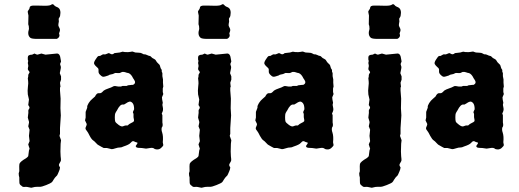

<svg xmlns="http://www.w3.org/2000/svg" viewBox="-20 -700 2442 903"><path d="M70.8 134.8Q67.9 126 67.9 115.2L70.8 105Q69.8 75.2 71.3 70.8Q74.7 60.1 103 43.9Q111.8 37.1 112.8 34.2Q113.8 31.2 116.2 7.8L119.1 -1L115.7 -11.2Q113.3 -18.1 112.8 -21L119.1 -36.1L116.2 -61L119.1 -89.8Q115.7 -100.1 112.8 -106Q113.3 -110.4 115.2 -117.2Q117.2 -124 116.2 -127.9L110.8 -146.5L112.8 -165Q113.8 -167 113.3 -173.8Q112.8 -180.7 113.8 -183.1L119.1 -192.4Q119.1 -197.8 112.8 -206.1L116.2 -231.9L110.8 -255.9Q108.9 -273.9 111.3 -292Q113.8 -310.1 112.3 -318.4Q110.8 -326.7 110.8 -331.1L112.8 -340.8V-345.7Q112.8 -349.1 113.8 -350.1L119.1 -359.9Q119.1 -362.3 115.7 -366.2Q112.3 -370.1 111.3 -373Q110.4 -376 111.8 -382.8Q113.8 -389.6 112.8 -393.1L110.8 -403.8L112.8 -414.1Q110.8 -416 110.8 -421.4V-430.2Q110.8 -442.9 130.9 -442.9Q141.1 -447.8 142.1 -448.2Q152.8 -442.9 155.8 -442.9L174.8 -448.2L193.8 -442.9L247.1 -448.2Q262.2 -449.2 265.1 -421.9L267.1 -411.1Q267.1 -409.2 264.6 -404.3Q262.2 -399.4 262.7 -397.9Q263.2 -396 264.2 -392.6Q265.1 -389.2 266.1 -386.2Q267.1 -382.8 264.2 -370.1Q261.2 -357.4 261.2 -356L267.1 -340.8V-325.2L262.2 -311L264.2 -293.9Q265.1 -292 263.2 -290L262.2 -287.1Q262.2 -280.3 262.2 -273.9L265.1 -235.8L264.2 -190.9L266.1 -157.2Q266.1 -148.4 262.2 -98.1V-70.8L259.8 -61L267.1 -40.5L265.1 -23.9Q263.2 19.5 265.1 34.7Q267.1 50.3 266.6 54.2Q266.1 58.1 261.7 64.9Q257.8 71.3 257.3 74.2Q256.8 77.1 257.8 79.1Q258.8 81.1 259.8 83.5Q260.7 85.9 262.2 86.9Q261.7 96.2 257.8 104.5Q253.9 113.3 252 118.2Q250 123 248.5 125Q247.1 127 244.6 128.9Q242.2 130.9 238.3 135.7Q234.4 140.6 231 146.5Q228 152.8 223.6 157.2Q219.2 161.6 197.3 170.4Q175.8 179.2 165.5 178.7Q155.3 178.2 144 179.2L127 183.1L107.9 179.2Q103 178.2 94.7 179.2Q86.4 180.2 81.1 173.8Q71.8 168.5 71.3 159.7Q70.8 150.9 70.8 145.5Q70.8 140.1 70.8 134.8ZM119.1 -662.6Q119.1 -673.8 138.2 -673.8H151.9L191.9 -672.9Q216.8 -672.9 223.1 -679.2Q229 -682.1 233.4 -676.8Q237.3 -671.4 244.1 -668.5Q251 -666 254.9 -663.1Q264.2 -656.2 264.2 -640.1Q263.7 -624 259.8 -618.7Q255.9 -613.3 255.9 -610.8L256.8 -599.1Q253.9 -584 254.4 -580.6Q254.9 -577.1 259.3 -568.8Q263.7 -560.5 261.2 -553.2Q258.3 -545.9 257.8 -543L259.8 -534.2Q259.8 -523.4 247.1 -517.1H154.8Q129.9 -517.1 123 -522Q106.9 -534.7 116.2 -564Q116.2 -579.1 112.8 -585.9L113.8 -627Q113.8 -628.9 111.8 -636.7Q109.9 -644.5 110.8 -647.5Q111.8 -649.9 114.3 -652.8Q119.1 -658.7 119.1 -662.6Z M593.8 -27.8Q586.9 -19.5 561 -11.2Q550.8 -5.9 543.5 -6.3Q536.1 -6.8 522.9 -2.4Q509.8 2 504.9 1.5Q500 1 482.9 -3.9H467.8Q466.3 -3.9 456.5 -9.8Q446.8 -15.6 443.8 -17.1Q440.9 -18.1 439 -20L431.2 -27.8Q423.8 -36.1 418.9 -39.1Q410.6 -44.4 401.9 -61Q393.6 -78.1 388.7 -84Q383.8 -89.8 382.3 -93.8Q380.9 -97.7 384.8 -105.5Q388.7 -113.3 387.7 -117.2Q386.7 -120.1 383.8 -125.5Q380.9 -130.9 379.9 -133.8L382.8 -147V-173.8L389.6 -191.9Q390.6 -192.9 390.1 -197.8Q389.6 -202.6 397 -215.3Q404.8 -227.5 414.1 -234.9Q422.9 -242.7 426.8 -246.1Q435.1 -263.2 444.8 -261.7Q454.1 -260.3 460.4 -266.6L467.8 -273.9Q475.6 -279.3 490.2 -284.2Q504.9 -289.1 509.3 -292Q516.1 -296.4 521.5 -295.4Q535.6 -292 548.8 -293L556.6 -295.9H575.7L582 -298.8L599.6 -300.8H604Q606.9 -300.8 606.9 -301.8Q622.1 -309.6 609.4 -327.1Q606.9 -330.1 606 -332Q597.2 -351.1 585 -356Q584 -356.9 581.1 -356.9Q578.1 -356.9 570.3 -359.9Q562.5 -362.8 554.7 -361.8L543.9 -356.9Q541.5 -356 533.7 -356.4Q525.9 -356.9 523.4 -356.9Q521 -356.9 517.6 -355Q511.2 -351.1 502.4 -350.1Q493.7 -348.6 491.2 -346.2Q488.8 -344.2 486.8 -344.2Q484.9 -343.8 476.1 -340.8Q467.3 -337.9 462.4 -339.4Q458 -340.8 450.2 -348.6Q442.4 -356.4 443.4 -365.2Q443.8 -374 442.4 -377Q440.9 -379.9 434.1 -385.7Q427.2 -391.6 423.3 -398.4Q419.4 -405.3 429.2 -419.9Q439 -434.6 440.9 -435.5Q442.9 -436.5 445.8 -437H450.7Q452.6 -438 456.5 -440.4Q460.4 -442.9 462.9 -443.8Q464.8 -444.8 469.7 -444.3Q474.6 -443.8 477.1 -444.8L490.7 -450.2Q493.7 -450.2 498.5 -447.3Q508.3 -440.9 518.1 -450.2Q522.9 -451.2 531.2 -451.7Q539.6 -452.1 543 -453.1L556.6 -457L567.9 -455.1Q584.5 -454.1 593.3 -456.1Q602.1 -458 604 -457.5Q606 -457 610.4 -455.1Q614.7 -453.1 616.7 -453.1L632.8 -452.1Q643.1 -452.1 648.9 -448.2Q654.8 -444.3 658.2 -444.3Q661.6 -444.8 665 -443.8L674.8 -439.9Q674.8 -439 679.7 -438Q685.1 -437 687 -436Q689 -435.1 690.4 -433.1Q691.9 -431.2 693.8 -429.7Q695.8 -427.7 697.3 -426.8Q698.7 -425.8 702.1 -424.3Q710.4 -420.9 713.9 -414.1Q717.3 -407.2 722.7 -402.8Q728 -397.9 730 -395.5Q731.9 -393.1 733.4 -386.7Q734.9 -380.9 735.8 -378.9Q736.8 -377 738.3 -375Q739.7 -373 740.7 -371.1V-363.8Q740.7 -361.3 743.7 -356.9V-341.8L746.6 -326.2Q745.6 -313.5 748 -293L745.6 -284.2V-267.1L748 -257.8L741.7 -242.2Q741.7 -234.4 745.6 -216.8L743.7 -207Q748 -187.5 746.6 -181.6Q745.6 -175.8 740.7 -166L743.7 -158.2V-124Q747.6 -106.9 740.7 -100.1Q738.3 -88.9 742.7 -76.7Q748.5 -59.1 745.6 -30.8L748 -18.1Q748 -13.2 736.8 -3.4Q725.6 6.3 708 1Q700.2 -6.8 685.5 -3.9Q670.9 -1 667 -1L647 -3.9Q627.9 -3.9 622.1 -6.8Q618.2 -10.7 618.2 -13.2L626 -24.9Q627.9 -28.8 624.5 -29.8Q621.6 -30.3 619.6 -31.2Q617.7 -32.2 615.2 -32.7Q612.8 -33.2 611.3 -34.7Q609.9 -36.1 605.5 -36.1Q601.1 -36.1 593.8 -27.8ZM559.6 -106.4Q567.9 -109.9 571.3 -109.9H580.1Q587.9 -117.7 597.2 -121.6Q606.9 -126 609.4 -129.4Q611.8 -132.8 607.9 -148.9Q607.9 -156.7 607.9 -164.1L605 -171.9Q605 -174.3 610.8 -186Q610.8 -207.5 603 -215.8Q595.2 -224.1 587.9 -221.7Q580.1 -219.2 577.1 -216.8Q574.7 -214.8 572.8 -213.9Q570.8 -212.9 568.4 -211.4Q565.9 -210 564.5 -209Q563 -208 559.1 -208.5Q544.4 -210.4 529.8 -180.2Q528.8 -178.7 526.9 -175.8Q524.9 -172.9 522.5 -168Q520 -163.1 520 -148.4Q520 -133.8 522 -128.4Q523.9 -123 537.6 -112.8Q551.3 -102.5 559.6 -106.4Z M871.6 134.8Q868.7 126 868.7 115.2L871.6 105Q870.6 75.2 872.1 70.8Q875.5 60.1 903.8 43.9Q912.6 37.1 913.6 34.2Q914.6 31.2 917 7.8L919.9 -1L916.5 -11.2Q914.1 -18.1 913.6 -21L919.9 -36.1L917 -61L919.9 -89.8Q916.5 -100.1 913.6 -106Q914.1 -110.4 916 -117.2Q918 -124 917 -127.9L911.6 -146.5L913.6 -165Q914.6 -167 914.1 -173.8Q913.6 -180.7 914.6 -183.1L919.9 -192.4Q919.9 -197.8 913.6 -206.1L917 -231.9L911.6 -255.9Q909.7 -273.9 912.1 -292Q914.6 -310.1 913.1 -318.4Q911.6 -326.7 911.6 -331.1L913.6 -340.8V-345.7Q913.6 -349.1 914.6 -350.1L919.9 -359.9Q919.9 -362.3 916.5 -366.2Q913.1 -370.1 912.1 -373Q911.1 -376 912.6 -382.8Q914.6 -389.6 913.6 -393.1L911.6 -403.8L913.6 -414.1Q911.6 -416 911.6 -421.4V-430.2Q911.6 -442.9 931.6 -442.9Q941.9 -447.8 942.9 -448.2Q953.6 -442.9 956.5 -442.9L975.6 -448.2L994.6 -442.9L1047.9 -448.2Q1063 -449.2 1065.9 -421.9L1067.9 -411.1Q1067.9 -409.2 1065.4 -404.3Q1063 -399.4 1063.5 -397.9Q1064 -396 1064.9 -392.6Q1065.9 -389.2 1066.9 -386.2Q1067.9 -382.8 1064.9 -370.1Q1062 -357.4 1062 -356L1067.9 -340.8V-325.2L1063 -311L1064.9 -293.9Q1065.9 -292 1064 -290L1063 -287.1Q1063 -280.3 1063 -273.9L1065.9 -235.8L1064.9 -190.9L1066.9 -157.2Q1066.9 -148.4 1063 -98.1V-70.8L1060.5 -61L1067.9 -40.5L1065.9 -23.9Q1064 19.5 1065.9 34.7Q1067.9 50.3 1067.4 54.2Q1066.9 58.1 1062.5 64.9Q1058.6 71.3 1058.1 74.2Q1057.6 77.1 1058.6 79.1Q1059.6 81.1 1060.5 83.5Q1061.5 85.9 1063 86.9Q1062.5 96.2 1058.6 104.5Q1054.7 113.3 1052.7 118.2Q1050.8 123 1049.3 125Q1047.9 127 1045.4 128.9Q1043 130.9 1039.1 135.7Q1035.2 140.6 1031.7 146.5Q1028.8 152.8 1024.4 157.2Q1020 161.6 998 170.4Q976.6 179.2 966.3 178.7Q956.1 178.2 944.8 179.2L927.7 183.1L908.7 179.2Q903.8 178.2 895.5 179.2Q887.2 180.2 881.8 173.8Q872.6 168.5 872.1 159.7Q871.6 150.9 871.6 145.5Q871.6 140.1 871.6 134.8ZM919.9 -662.6Q919.9 -673.8 939 -673.8H952.6L992.7 -672.9Q1017.6 -672.9 1023.9 -679.2Q1029.8 -682.1 1034.2 -676.8Q1038.1 -671.4 1044.9 -668.5Q1051.8 -666 1055.7 -663.1Q1064.9 -656.2 1064.9 -640.1Q1064.5 -624 1060.5 -618.7Q1056.6 -613.3 1056.6 -610.8L1057.6 -599.1Q1054.7 -584 1055.2 -580.6Q1055.7 -577.1 1060.1 -568.8Q1064.5 -560.5 1062 -553.2Q1059.1 -545.9 1058.6 -543L1060.5 -534.2Q1060.5 -523.4 1047.9 -517.1H955.6Q930.7 -517.1 923.8 -522Q907.7 -534.7 917 -564Q917 -579.1 913.6 -585.9L914.6 -627Q914.6 -628.9 912.6 -636.7Q910.6 -644.5 911.6 -647.5Q912.6 -649.9 915 -652.8Q919.9 -658.7 919.9 -662.6Z M1394.5 -27.8Q1387.7 -19.5 1361.8 -11.2Q1351.6 -5.9 1344.2 -6.3Q1336.9 -6.8 1323.7 -2.4Q1310.5 2 1305.7 1.5Q1300.8 1 1283.7 -3.9H1268.6Q1267.1 -3.9 1257.3 -9.8Q1247.6 -15.6 1244.6 -17.1Q1241.7 -18.1 1239.7 -20L1231.9 -27.8Q1224.6 -36.1 1219.7 -39.1Q1211.4 -44.4 1202.6 -61Q1194.3 -78.1 1189.5 -84Q1184.6 -89.8 1183.1 -93.8Q1181.6 -97.7 1185.5 -105.5Q1189.5 -113.3 1188.5 -117.2Q1187.5 -120.1 1184.6 -125.5Q1181.6 -130.9 1180.7 -133.8L1183.6 -147V-173.8L1190.4 -191.9Q1191.4 -192.9 1190.9 -197.8Q1190.4 -202.6 1197.8 -215.3Q1205.6 -227.5 1214.8 -234.9Q1223.6 -242.7 1227.5 -246.1Q1235.8 -263.2 1245.6 -261.7Q1254.9 -260.3 1261.2 -266.6L1268.6 -273.9Q1276.4 -279.3 1291 -284.2Q1305.7 -289.1 1310.1 -292Q1316.9 -296.4 1322.3 -295.4Q1336.4 -292 1349.6 -293L1357.4 -295.9H1376.5L1382.8 -298.8L1400.4 -300.8H1404.8Q1407.7 -300.8 1407.7 -301.8Q1422.9 -309.6 1410.2 -327.1Q1407.7 -330.1 1406.7 -332Q1397.9 -351.1 1385.7 -356Q1384.8 -356.9 1381.8 -356.9Q1378.9 -356.9 1371.1 -359.9Q1363.3 -362.8 1355.5 -361.8L1344.7 -356.9Q1342.3 -356 1334.5 -356.4Q1326.7 -356.9 1324.2 -356.9Q1321.8 -356.9 1318.4 -355Q1312 -351.1 1303.2 -350.1Q1294.4 -348.6 1292 -346.2Q1289.6 -344.2 1287.6 -344.2Q1285.6 -343.8 1276.9 -340.8Q1268.1 -337.9 1263.2 -339.4Q1258.8 -340.8 1251 -348.6Q1243.2 -356.4 1244.1 -365.2Q1244.6 -374 1243.2 -377Q1241.7 -379.9 1234.9 -385.7Q1228 -391.6 1224.1 -398.4Q1220.2 -405.3 1230 -419.9Q1239.7 -434.6 1241.7 -435.5Q1243.7 -436.5 1246.6 -437H1251.5Q1253.4 -438 1257.3 -440.4Q1261.2 -442.9 1263.7 -443.8Q1265.6 -444.8 1270.5 -444.3Q1275.4 -443.8 1277.8 -444.8L1291.5 -450.2Q1294.4 -450.2 1299.3 -447.3Q1309.1 -440.9 1318.8 -450.2Q1323.7 -451.2 1332 -451.7Q1340.3 -452.1 1343.8 -453.1L1357.4 -457L1368.7 -455.1Q1385.3 -454.1 1394 -456.1Q1402.8 -458 1404.8 -457.5Q1406.7 -457 1411.1 -455.1Q1415.5 -453.1 1417.5 -453.1L1433.6 -452.1Q1443.8 -452.1 1449.7 -448.2Q1455.6 -444.3 1459 -444.3Q1462.4 -444.8 1465.8 -443.8L1475.6 -439.9Q1475.6 -439 1480.5 -438Q1485.8 -437 1487.8 -436Q1489.7 -435.1 1491.2 -433.1Q1492.7 -431.2 1494.6 -429.7Q1496.6 -427.7 1498 -426.8Q1499.5 -425.8 1502.9 -424.3Q1511.2 -420.9 1514.6 -414.1Q1518.1 -407.2 1523.4 -402.8Q1528.8 -397.9 1530.8 -395.5Q1532.7 -393.1 1534.2 -386.7Q1535.6 -380.9 1536.6 -378.9Q1537.6 -377 1539.1 -375Q1540.5 -373 1541.5 -371.1V-363.8Q1541.5 -361.3 1544.4 -356.9V-341.8L1547.4 -326.2Q1546.4 -313.5 1548.8 -293L1546.4 -284.2V-267.1L1548.8 -257.8L1542.5 -242.2Q1542.5 -234.4 1546.4 -216.8L1544.4 -207Q1548.8 -187.5 1547.4 -181.6Q1546.4 -175.8 1541.5 -166L1544.4 -158.2V-124Q1548.3 -106.9 1541.5 -100.1Q1539.1 -88.9 1543.5 -76.7Q1549.3 -59.1 1546.4 -30.8L1548.8 -18.1Q1548.8 -13.2 1537.6 -3.4Q1526.4 6.3 1508.8 1Q1501 -6.8 1486.3 -3.9Q1471.7 -1 1467.8 -1L1447.8 -3.9Q1428.7 -3.9 1422.9 -6.8Q1418.9 -10.7 1418.9 -13.2L1426.8 -24.9Q1428.7 -28.8 1425.3 -29.8Q1422.4 -30.3 1420.4 -31.2Q1418.5 -32.2 1416 -32.7Q1413.6 -33.2 1412.1 -34.7Q1410.6 -36.1 1406.2 -36.1Q1401.9 -36.1 1394.5 -27.8ZM1360.4 -106.4Q1368.7 -109.9 1372.1 -109.9H1380.9Q1388.7 -117.7 1397.9 -121.6Q1407.7 -126 1410.2 -129.4Q1412.6 -132.8 1408.7 -148.9Q1408.7 -156.7 1408.7 -164.1L1405.8 -171.9Q1405.8 -174.3 1411.6 -186Q1411.6 -207.5 1403.8 -215.8Q1396 -224.1 1388.7 -221.7Q1380.9 -219.2 1377.9 -216.8Q1375.5 -214.8 1373.5 -213.9Q1371.6 -212.9 1369.1 -211.4Q1366.7 -210 1365.2 -209Q1363.8 -208 1359.9 -208.5Q1345.2 -210.4 1330.6 -180.2Q1329.6 -178.7 1327.6 -175.8Q1325.7 -172.9 1323.2 -168Q1320.8 -163.1 1320.8 -148.4Q1320.8 -133.8 1322.8 -128.4Q1324.7 -123 1338.4 -112.8Q1352.1 -102.5 1360.4 -106.4Z M1672.4 134.8Q1669.4 126 1669.4 115.2L1672.4 105Q1671.4 75.2 1672.9 70.8Q1676.3 60.1 1704.6 43.9Q1713.4 37.1 1714.4 34.2Q1715.3 31.2 1717.8 7.8L1720.7 -1L1717.3 -11.2Q1714.8 -18.1 1714.4 -21L1720.7 -36.1L1717.8 -61L1720.7 -89.8Q1717.3 -100.1 1714.4 -106Q1714.8 -110.4 1716.8 -117.2Q1718.8 -124 1717.8 -127.9L1712.4 -146.5L1714.4 -165Q1715.3 -167 1714.8 -173.8Q1714.4 -180.7 1715.3 -183.1L1720.7 -192.4Q1720.7 -197.8 1714.4 -206.1L1717.8 -231.9L1712.4 -255.9Q1710.4 -273.9 1712.9 -292Q1715.3 -310.1 1713.9 -318.4Q1712.4 -326.7 1712.4 -331.1L1714.4 -340.8V-345.7Q1714.4 -349.1 1715.3 -350.1L1720.7 -359.9Q1720.7 -362.3 1717.3 -366.2Q1713.9 -370.1 1712.9 -373Q1711.9 -376 1713.4 -382.8Q1715.3 -389.6 1714.4 -393.1L1712.4 -403.8L1714.4 -414.1Q1712.4 -416 1712.4 -421.4V-430.2Q1712.4 -442.9 1732.4 -442.9Q1742.7 -447.8 1743.7 -448.2Q1754.4 -442.9 1757.3 -442.9L1776.4 -448.2L1795.4 -442.9L1848.6 -448.2Q1863.8 -449.2 1866.7 -421.9L1868.7 -411.1Q1868.7 -409.2 1866.2 -404.3Q1863.8 -399.4 1864.3 -397.9Q1864.7 -396 1865.7 -392.6Q1866.7 -389.2 1867.7 -386.2Q1868.7 -382.8 1865.7 -370.1Q1862.8 -357.4 1862.8 -356L1868.7 -340.8V-325.2L1863.8 -311L1865.7 -293.9Q1866.7 -292 1864.7 -290L1863.8 -287.1Q1863.8 -280.3 1863.8 -273.9L1866.7 -235.8L1865.7 -190.9L1867.7 -157.2Q1867.7 -148.4 1863.8 -98.1V-70.8L1861.3 -61L1868.7 -40.5L1866.7 -23.9Q1864.7 19.5 1866.7 34.7Q1868.7 50.3 1868.2 54.2Q1867.7 58.1 1863.3 64.9Q1859.4 71.3 1858.9 74.2Q1858.4 77.1 1859.4 79.1Q1860.4 81.1 1861.3 83.5Q1862.3 85.9 1863.8 86.9Q1863.3 96.2 1859.4 104.5Q1855.5 113.3 1853.5 118.2Q1851.6 123 1850.1 125Q1848.6 127 1846.2 128.9Q1843.8 130.9 1839.8 135.7Q1835.9 140.6 1832.5 146.5Q1829.6 152.8 1825.2 157.2Q1820.8 161.6 1798.8 170.4Q1777.3 179.2 1767.1 178.7Q1756.8 178.2 1745.6 179.2L1728.5 183.1L1709.5 179.2Q1704.6 178.2 1696.3 179.2Q1688 180.2 1682.6 173.8Q1673.3 168.5 1672.9 159.7Q1672.4 150.9 1672.4 145.5Q1672.4 140.1 1672.4 134.8ZM1720.7 -662.6Q1720.7 -673.8 1739.7 -673.8H1753.4L1793.5 -672.9Q1818.4 -672.9 1824.7 -679.2Q1830.6 -682.1 1835 -676.8Q1838.9 -671.4 1845.7 -668.5Q1852.5 -666 1856.4 -663.1Q1865.7 -656.2 1865.7 -640.1Q1865.2 -624 1861.3 -618.7Q1857.4 -613.3 1857.4 -610.8L1858.4 -599.1Q1855.5 -584 1856 -580.6Q1856.4 -577.1 1860.8 -568.8Q1865.2 -560.5 1862.8 -553.2Q1859.9 -545.9 1859.4 -543L1861.3 -534.2Q1861.3 -523.4 1848.6 -517.1H1756.3Q1731.4 -517.1 1724.6 -522Q1708.5 -534.7 1717.8 -564Q1717.8 -579.1 1714.4 -585.9L1715.3 -627Q1715.3 -628.9 1713.4 -636.7Q1711.4 -644.5 1712.4 -647.5Q1713.4 -649.9 1715.8 -652.8Q1720.7 -658.7 1720.7 -662.6Z M2195.3 -27.8Q2188.5 -19.5 2162.6 -11.2Q2152.3 -5.9 2145 -6.3Q2137.7 -6.8 2124.5 -2.4Q2111.3 2 2106.4 1.5Q2101.6 1 2084.5 -3.9H2069.3Q2067.9 -3.9 2058.1 -9.8Q2048.3 -15.6 2045.4 -17.1Q2042.5 -18.1 2040.5 -20L2032.7 -27.8Q2025.4 -36.1 2020.5 -39.1Q2012.2 -44.4 2003.4 -61Q1995.1 -78.1 1990.2 -84Q1985.4 -89.8 1983.9 -93.8Q1982.4 -97.7 1986.3 -105.5Q1990.2 -113.3 1989.3 -117.2Q1988.3 -120.1 1985.4 -125.5Q1982.4 -130.9 1981.4 -133.8L1984.4 -147V-173.8L1991.2 -191.9Q1992.2 -192.9 1991.7 -197.8Q1991.2 -202.6 1998.5 -215.3Q2006.3 -227.5 2015.6 -234.9Q2024.4 -242.7 2028.3 -246.1Q2036.6 -263.2 2046.4 -261.7Q2055.7 -260.3 2062 -266.6L2069.3 -273.9Q2077.1 -279.3 2091.8 -284.2Q2106.4 -289.1 2110.8 -292Q2117.7 -296.4 2123 -295.4Q2137.2 -292 2150.4 -293L2158.2 -295.9H2177.2L2183.6 -298.8L2201.2 -300.8H2205.6Q2208.5 -300.8 2208.5 -301.8Q2223.6 -309.6 2210.9 -327.1Q2208.5 -330.1 2207.5 -332Q2198.7 -351.1 2186.5 -356Q2185.5 -356.9 2182.6 -356.9Q2179.7 -356.9 2171.9 -359.9Q2164.1 -362.8 2156.2 -361.8L2145.5 -356.9Q2143.1 -356 2135.3 -356.4Q2127.4 -356.9 2125 -356.9Q2122.6 -356.9 2119.1 -355Q2112.8 -351.1 2104 -350.1Q2095.2 -348.6 2092.8 -346.2Q2090.3 -344.2 2088.4 -344.2Q2086.4 -343.8 2077.6 -340.8Q2068.8 -337.9 2064 -339.4Q2059.6 -340.8 2051.8 -348.6Q2043.9 -356.4 2044.9 -365.2Q2045.4 -374 2043.9 -377Q2042.5 -379.9 2035.6 -385.7Q2028.8 -391.6 2024.9 -398.4Q2021 -405.3 2030.8 -419.9Q2040.5 -434.6 2042.5 -435.5Q2044.4 -436.5 2047.4 -437H2052.2Q2054.2 -438 2058.1 -440.4Q2062 -442.9 2064.5 -443.8Q2066.4 -444.8 2071.3 -444.3Q2076.2 -443.8 2078.6 -444.8L2092.3 -450.2Q2095.2 -450.2 2100.1 -447.3Q2109.9 -440.9 2119.6 -450.2Q2124.5 -451.2 2132.8 -451.7Q2141.1 -452.1 2144.5 -453.1L2158.2 -457L2169.4 -455.1Q2186 -454.1 2194.8 -456.1Q2203.6 -458 2205.6 -457.5Q2207.5 -457 2211.9 -455.1Q2216.3 -453.1 2218.3 -453.1L2234.4 -452.1Q2244.6 -452.1 2250.5 -448.2Q2256.3 -444.3 2259.8 -444.3Q2263.2 -444.8 2266.6 -443.8L2276.4 -439.9Q2276.4 -439 2281.2 -438Q2286.6 -437 2288.6 -436Q2290.5 -435.1 2292 -433.1Q2293.5 -431.2 2295.4 -429.7Q2297.4 -427.7 2298.8 -426.8Q2300.3 -425.8 2303.7 -424.3Q2312 -420.9 2315.4 -414.1Q2318.8 -407.2 2324.2 -402.8Q2329.6 -397.9 2331.5 -395.5Q2333.5 -393.1 2335 -386.7Q2336.4 -380.9 2337.4 -378.9Q2338.4 -377 2339.8 -375Q2341.3 -373 2342.3 -371.1V-363.8Q2342.3 -361.3 2345.2 -356.9V-341.8L2348.1 -326.2Q2347.2 -313.5 2349.6 -293L2347.2 -284.2V-267.1L2349.6 -257.8L2343.3 -242.2Q2343.3 -234.4 2347.2 -216.8L2345.2 -207Q2349.6 -187.5 2348.1 -181.6Q2347.2 -175.8 2342.3 -166L2345.2 -158.2V-124Q2349.1 -106.9 2342.3 -100.1Q2339.8 -88.9 2344.2 -76.7Q2350.1 -59.1 2347.2 -30.8L2349.6 -18.1Q2349.6 -13.2 2338.4 -3.4Q2327.1 6.3 2309.6 1Q2301.8 -6.8 2287.1 -3.9Q2272.5 -1 2268.6 -1L2248.5 -3.9Q2229.5 -3.9 2223.6 -6.8Q2219.7 -10.7 2219.7 -13.2L2227.5 -24.9Q2229.5 -28.8 2226.1 -29.8Q2223.1 -30.3 2221.2 -31.2Q2219.2 -32.2 2216.8 -32.7Q2214.4 -33.2 2212.9 -34.7Q2211.4 -36.1 2207 -36.1Q2202.6 -36.1 2195.3 -27.8ZM2161.1 -106.4Q2169.4 -109.9 2172.9 -109.9H2181.6Q2189.5 -117.7 2198.7 -121.6Q2208.5 -126 2210.9 -129.4Q2213.4 -132.8 2209.5 -148.9Q2209.5 -156.7 2209.5 -164.1L2206.5 -171.9Q2206.5 -174.3 2212.4 -186Q2212.4 -207.5 2204.6 -215.8Q2196.8 -224.1 2189.5 -221.7Q2181.6 -219.2 2178.7 -216.8Q2176.3 -214.8 2174.3 -213.9Q2172.4 -212.9 2169.9 -211.4Q2167.5 -210 2166 -209Q2164.6 -208 2160.6 -208.5Q2146 -210.4 2131.3 -180.2Q2130.4 -178.7 2128.4 -175.8Q2126.5 -172.9 2124 -168Q2121.6 -163.1 2121.6 -148.4Q2121.6 -133.8 2123.5 -128.4Q2125.5 -123 2139.2 -112.8Q2152.8 -102.5 2161.1 -106.4Z"/></svg>

Font: AntiqueNobleBoldCondensed
Style: BoldCondensed
Weight: 700
Version: Version 001.000